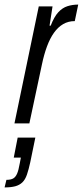

<svg xmlns="http://www.w3.org/2000/svg" viewBox="-67 -538 361 837"><path d="M-4 0 102 -510H162L149 -426H154Q169 -465 187 -484.5Q205 -504 227 -511Q249 -518 274 -518L259 -446Q231 -446 208.5 -433Q186 -420 168.5 -395.5Q151 -371 138 -336Q125 -301 116 -258L61 0ZM-47 279 -39 246Q-20 246 -9.5 240Q1 234 7.5 219Q14 204 19 175L24 149H-7L10 62H87L65 169Q58 201 50.5 223Q43 245 30.5 257Q18 269 -0.5 274Q-19 279 -47 279Z"/></svg>

Font: Saira UltraCondensed Medium
Style: Italic
Weight: 500
Width: 1
Italic angle: -12°
Designer: Hector Gatti with collaboration of the Omnibus-Type team
Foundry: Omnibus-Type
Version: Version 1.101